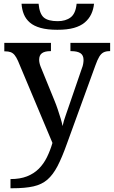

<svg xmlns="http://www.w3.org/2000/svg" viewBox="-20 -765 608 1025"><path d="M286 -606Q233 -606 197 -616Q161 -626 139.5 -644.5Q118 -663 107.5 -688.5Q97 -714 95 -745H186Q191 -691 214 -671.5Q237 -652 288 -652Q331 -652 357.5 -672.5Q384 -693 389 -745H482Q479 -715 467 -689.5Q455 -664 432.5 -645Q410 -626 374.5 -616Q339 -606 286 -606ZM36 191Q87 191 124 176.5Q161 162 187 136Q213 110 230.5 74.5Q248 39 260 -2L76 -440Q67 -460 58 -471Q49 -482 37 -486.5Q25 -491 6 -491H3V-536H252V-492H249Q219 -492 204 -481Q189 -470 189 -446Q189 -438 191 -428.5Q193 -419 197 -409L270 -230Q280 -206 288.5 -180.5Q297 -155 304 -132Q311 -109 314 -92Q320 -120 331 -150Q342 -180 350 -205L417 -400Q422 -412 424 -424Q426 -436 426 -445Q426 -470 409.5 -481Q393 -492 360 -492H356V-536H568V-492H565Q546 -492 533 -485.5Q520 -479 510 -462.5Q500 -446 489 -415L337 3Q311 76 287 122Q263 168 233 194Q203 220 158.5 230Q114 240 46 240H36Z"/></svg>

Font: ET Text
Style: Regular
Weight: 470
Designer: Monotype Design Team
Foundry: Monotype Imaging Inc.
Version: Version 2.009